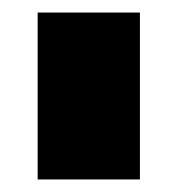

<svg xmlns="http://www.w3.org/2000/svg" viewBox="-20 -662 283 306"><path d="M40 -642H203V-376H40Z"/></svg>

Font: Teko
Style: Bold
Weight: 700
Designer: Manushi Parikh, Jonny Pinhorn
Foundry: Indian Type Foundry
Version: Version 1.106;PS 1.0;hotconv 1.0.78;makeotf.lib2.5.61930; tt